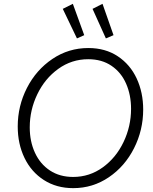

<svg xmlns="http://www.w3.org/2000/svg" viewBox="-20 -978 802 1005"><path d="M72.8 -315.9Q72.8 -423.3 121.1 -517.8Q169.4 -612.3 254.2 -669.4Q338.9 -726.6 442.4 -726.6Q531.7 -726.6 596.7 -683.3Q661.6 -640.1 695.6 -566.9Q729.5 -493.7 729.5 -404.8Q729.5 -296.9 681.6 -202.1Q633.8 -107.4 549.8 -50.3Q465.8 6.8 363.3 6.8Q275.9 6.8 210 -35.4Q144 -77.6 108.4 -151.1Q72.8 -224.6 72.8 -315.9ZM666 -408.2Q666 -481 640.1 -540Q614.3 -599.1 563.7 -633.5Q513.2 -668 441.9 -668Q355 -668 284.9 -617.4Q214.8 -566.9 175.3 -484.6Q135.7 -402.3 135.7 -311.5Q135.7 -237.3 163.1 -178.2Q190.4 -119.1 241.7 -85.4Q293 -51.8 362.8 -51.8Q448.7 -51.8 518.1 -102.1Q587.4 -152.3 626.7 -234.6Q666 -316.9 666 -408.2ZM308.6 -931.6 361.3 -958 420.9 -793.9 382.8 -776.9ZM464.4 -931.6 516.6 -958 574.2 -793.9 534.2 -776.9Z"/></svg>

Font: Reddit Sans Chocolate Light
Style: Italic
Weight: 300
Italic angle: -11.25°
Designer: Stephen Hutchings
Version: Version 1.013